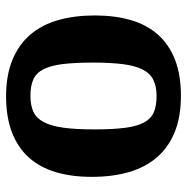

<svg xmlns="http://www.w3.org/2000/svg" viewBox="-12 -578 600 615"><g transform="rotate(-90 287.5 -270.0)"><path d="M546 -266Q546 -331 531 -383.5Q516 -436 484 -473Q452 -510 403 -530Q354 -550 287 -550Q220 -550 171 -531Q122 -512 90.5 -476.5Q59 -441 44 -390.5Q29 -340 29 -276Q29 -210 44 -157.5Q59 -105 91 -67.5Q123 -30 172 -10Q221 10 289 10Q356 10 404.5 -9Q453 -28 484.5 -63.5Q516 -99 531 -150Q546 -201 546 -266ZM181 -267Q181 -327 186.5 -366.5Q192 -406 204.5 -429.5Q217 -453 237.5 -462.5Q258 -472 289 -472Q320 -472 340.5 -463Q361 -454 373 -431.5Q385 -409 390 -370.5Q395 -332 395 -272Q395 -215 390 -176Q385 -137 373 -113Q361 -89 340 -78.5Q319 -68 288 -68Q256 -68 235.5 -77Q215 -86 203 -108.5Q191 -131 186 -169.5Q181 -208 181 -267Z"/></g></svg>

Font: GradeGX
Style: Regular
Weight: 100
Width: 1
Designer: Adam Twardoch
Foundry: Adam Twardoch
Version: Version 2.002; DEVELOPMENT